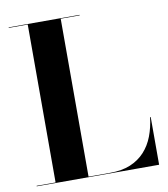

<svg xmlns="http://www.w3.org/2000/svg" viewBox="-84 -821 781 892"><g transform="rotate(-10 307.0 -375.0)"><path d="M17 0V-2.5H106.5V-747.5H17V-750H351.5V-747.5H262V-2.5H364Q419.5 -2.5 459.8 -19.2Q500 -36 527.5 -66Q555 -96 570.5 -136.8Q586 -177.5 591.5 -225H594.5V0Z"/></g></svg>

Font: Bodoni Moda 72pt
Style: Bold
Weight: 700
Designer: Owen Earl
Foundry: indestructible type
Version: Version 2.004